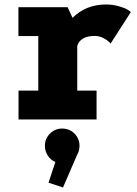

<svg xmlns="http://www.w3.org/2000/svg" viewBox="-20 -532 610 855"><path d="M324 -128.5H410V0H62.5V-128.5H150.5V-371.5H62V-500H281L303 -452.5Q362.5 -512 452 -512Q481 -512 507.2 -504.8Q533.5 -497.5 546.2 -490Q559 -482.5 562.5 -478L472.5 -338Q464.5 -348.5 444.8 -360.2Q425 -372 401.5 -372Q369 -372 349 -359.8Q329 -347.5 324 -327ZM334 117Q334 140 323.5 157.5L260.5 303L196 281.5L226.5 189.5Q205.5 180.5 192.8 161Q180 141.5 180 117Q180 85.5 202.5 63Q225 40.5 257 40.5Q289.5 40.5 311.8 63Q334 85.5 334 117Z"/></svg>

Font: League Mono Narrow ExtraBold
Style: Regular
Weight: 800
Width: 3
Designer: Tyler Finck
Foundry: The League of Moveable Type / Tyler Finck
Version: Version 2.210